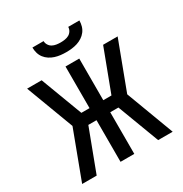

<svg xmlns="http://www.w3.org/2000/svg" viewBox="-212 -1118 1225 1282"><g transform="rotate(-30 400.0 -477.5)"><path d="M51 0 189 -368 51 -735H163L284 -414H347V-735H453V-414H516L637 -735H749L611 -368L749 0H637L516 -321H453V0H347V-321H284L163 0ZM400 -815Q378 -815 356.5 -817.5Q335 -820 314.5 -826.5Q294 -833 275.5 -845Q257 -857 244 -874Q231 -891 225 -912Q219 -933 219 -955H305Q305 -939 314 -924.5Q323 -910 337 -902.5Q351 -895 367.5 -892.5Q384 -890 400 -890Q416 -890 432.5 -892.5Q449 -895 463 -902.5Q477 -910 486 -924.5Q495 -939 495 -955H581Q581 -933 575 -912Q569 -891 556 -874Q543 -857 524.5 -845Q506 -833 485.5 -826.5Q465 -820 443.5 -817.5Q422 -815 400 -815Z"/></g></svg>

Font: Iosevka Aile Semibold
Style: Regular
Weight: 600
Designer: Belleve Invis
Foundry: Belleve Invis
Version: Version 31.1.0; ttfautohint (v1.8.4)